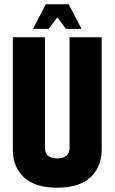

<svg xmlns="http://www.w3.org/2000/svg" viewBox="-20 -867 535 897"><path d="M248 -786 207 -732H134L194 -847H301L361 -732H288ZM305 -693H455V-169Q455 -87 402.5 -38.5Q350 10 247 10Q145 10 92.5 -38Q40 -86 40 -169V-693H190V-177Q190 -127 247 -127Q305 -127 305 -177Z"/></svg>

Font: Khand Black
Style: Regular
Weight: 900
Designer: Sanchit Sawaria and Jyotish Sonowal (Devanagari), Satya Rajpurohit (Latin)
Foundry: Indian Type Foundry
Version: Version 2.000;PS 1.0;hotconv 1.0.79;makeotf.lib2.5.61930